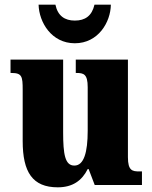

<svg xmlns="http://www.w3.org/2000/svg" viewBox="-20 -791 651 821"><path d="M300 -606C400 -606 453 -696 454 -771H384C373 -723 344 -703 300 -703C257 -703 227 -723 217 -771H145C147 -696 200 -606 300 -606ZM227 10C290 10 330 -18 355 -68H359L385 0H587V-58H576C546 -58 527 -61 527 -119V-536H304V-479H307C338 -479 355 -474 355 -418V-232C355 -140 339 -83 298 -83C258 -83 250 -131 250 -226V-536H25V-479H29C74 -479 77 -464 77 -407V-188C77 -55 119 10 227 10Z"/></svg>

Font: Noto Serif Devanagari Condensed Black
Style: Regular
Weight: 900
Width: 3
Designer: Universal Thirst, Indian Type Foundry and the Monotype Design Team
Foundry: Monotype Imaging Inc.
Version: Version 2.004